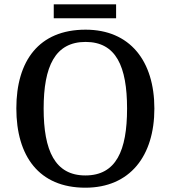

<svg xmlns="http://www.w3.org/2000/svg" viewBox="-20 -863 794 893"><path d="M230 -778H520V-843H230ZM377 10C584 10 698 -137 698 -358C698 -580 584 -725 378 -725C161 -725 56 -580 56 -359C56 -137 161 10 377 10ZM377 -47C236 -47 183 -162 183 -358C183 -554 236 -668 378 -668C520 -668 571 -554 571 -358C571 -162 520 -47 377 -47Z"/></svg>

Font: Noto Serif Malayalam Medium
Style: Regular
Weight: 500
Designer: Indian type Foundry, Jelle Bosma, Monotype Design Team
Foundry: Monotype Imaging Inc.
Version: Version 2.104